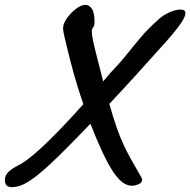

<svg xmlns="http://www.w3.org/2000/svg" viewBox="-70 -751 790 797"><path d="M-21.5 25.9Q-32.7 25.9 -41.3 19.5Q-49.8 13.2 -49.8 -3.4Q-49.8 -24.4 -33.4 -38.8Q-17.1 -53.2 2.2 -62.7Q21.5 -72.3 29.8 -78.6Q52.2 -93.8 79.3 -117.4Q106.4 -141.1 137.7 -171.9Q168.9 -202.6 203.6 -239.5Q238.3 -276.4 275.9 -318.4Q252.4 -387.2 237.3 -441.7Q222.2 -496.1 210.9 -543L197.8 -597.2Q191.9 -620.6 191.9 -634.8Q191.9 -652.8 207.8 -675.3Q223.6 -697.8 245.6 -714.4Q267.6 -731 284.7 -731Q299.8 -731 311 -715.3Q322.3 -698.7 322.3 -660.2Q322.3 -646 319.6 -642.6Q316.9 -639.2 311.5 -627.9Q311 -627 311 -621.6Q311 -602.1 323.2 -551.3Q329.6 -525.4 338.1 -491.9Q346.7 -458.5 357.4 -417L358.4 -413.1L387.7 -447.8Q424.3 -485.4 454.3 -522.9Q484.4 -560.5 515.4 -597.2Q546.4 -633.8 585 -667.5Q604 -686.5 631.6 -699Q659.2 -711.4 679.2 -711.4Q699.7 -711.4 699.7 -696.8Q699.7 -683.1 684.6 -659.9Q669.4 -636.7 650.6 -614.5Q631.8 -592.3 621.1 -580.1Q554.7 -505.9 495.8 -440.9Q437 -376 383.8 -319.8Q398.9 -266.1 413.3 -224.6Q427.7 -183.1 442.4 -151.4Q456.1 -121.6 475.6 -86.9Q495.1 -52.2 517.6 -13.2Q520 -8.3 520 -4.4Q520 7.3 505.1 13.7Q490.2 20 477.5 20Q458.5 20 439.9 6.8Q421.4 -6.3 400.9 -36.1Q380.4 -66.4 357.2 -115.5Q334 -164.6 305.2 -237.3Q251.5 -181.2 210.4 -139.9Q169.4 -98.6 137.7 -69.3Q106 -39.6 82.5 -21.5Q49.8 3.9 25.9 14.9Q2 25.9 -21.5 25.9Z"/></svg>

Font: Damion
Style: Regular
Weight: 400
Designer: Vernon Adams
Foundry: Vernon Adams
Version: Version 1.100; ttfautohint (v1.8.4.7-5d5b)